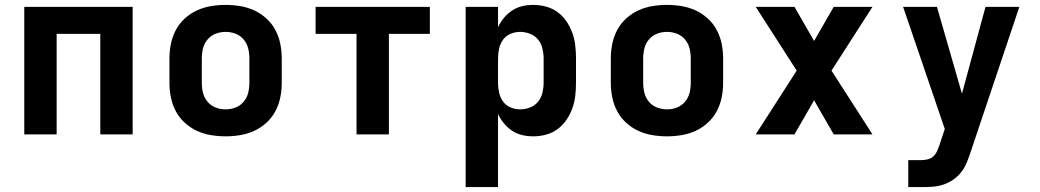

<svg xmlns="http://www.w3.org/2000/svg" viewBox="-20 -548 4240 783"><path d="M79 0V-520H521V0H389V-410H211V0Z M900 8Q870 8 840 3Q810 -2 783 -14.5Q756 -27 733.5 -47.5Q711 -68 697 -94.5Q683 -121 677 -150.5Q671 -180 671 -210V-310Q671 -340 677 -369.5Q683 -399 697 -425.5Q711 -452 733.5 -472.5Q756 -493 783 -505.5Q810 -518 840 -523Q870 -528 900 -528Q930 -528 960 -523Q990 -518 1017 -505.5Q1044 -493 1066.5 -472.5Q1089 -452 1103 -425.5Q1117 -399 1123 -369.5Q1129 -340 1129 -310V-210Q1129 -180 1123 -150.5Q1117 -121 1103 -94.5Q1089 -68 1066.5 -47.5Q1044 -27 1017 -14.5Q990 -2 960 3Q930 8 900 8ZM900 -102Q921 -102 940.5 -109.5Q960 -117 973.5 -133Q987 -149 992 -169Q997 -189 997 -210V-310Q997 -331 992 -351Q987 -371 973.5 -387Q960 -403 940.5 -410.5Q921 -418 900 -418Q879 -418 859.5 -410.5Q840 -403 826.5 -387Q813 -371 808 -351Q803 -331 803 -310V-210Q803 -189 808 -169Q813 -149 826.5 -133Q840 -117 859.5 -109.5Q879 -102 900 -102Z M1434 0V-410H1267V-520H1733V-410H1566V0Z M1879 215V-520H2011V-437Q2021 -458 2035.5 -475.5Q2050 -493 2069 -505.5Q2088 -518 2110 -523Q2132 -528 2155 -528Q2181 -528 2207 -521Q2233 -514 2254 -498.5Q2275 -483 2290 -461Q2305 -439 2314 -414Q2323 -389 2326 -362.5Q2329 -336 2329 -310V-210Q2329 -184 2326 -157.5Q2323 -131 2314 -106Q2305 -81 2290 -59Q2275 -37 2254 -21.5Q2233 -6 2207 1Q2181 8 2155 8Q2132 8 2110 3Q2088 -2 2069 -14.5Q2050 -27 2035.5 -44.5Q2021 -62 2011 -83V215ZM2101 -102Q2121 -102 2141 -109.5Q2161 -117 2174 -133Q2187 -149 2192 -169.5Q2197 -190 2197 -210V-310Q2197 -330 2192 -350.5Q2187 -371 2174 -387Q2161 -403 2141 -410.5Q2121 -418 2101 -418Q2081 -418 2062 -410Q2043 -402 2031.5 -386Q2020 -370 2015.5 -350Q2011 -330 2011 -310V-210Q2011 -190 2015.5 -170Q2020 -150 2031.5 -134Q2043 -118 2062 -110Q2081 -102 2101 -102Z M2700 8Q2670 8 2640 3Q2610 -2 2583 -14.5Q2556 -27 2533.5 -47.5Q2511 -68 2497 -94.5Q2483 -121 2477 -150.5Q2471 -180 2471 -210V-310Q2471 -340 2477 -369.5Q2483 -399 2497 -425.5Q2511 -452 2533.5 -472.5Q2556 -493 2583 -505.5Q2610 -518 2640 -523Q2670 -528 2700 -528Q2730 -528 2760 -523Q2790 -518 2817 -505.5Q2844 -493 2866.5 -472.5Q2889 -452 2903 -425.5Q2917 -399 2923 -369.5Q2929 -340 2929 -310V-210Q2929 -180 2923 -150.5Q2917 -121 2903 -94.5Q2889 -68 2866.5 -47.5Q2844 -27 2817 -14.5Q2790 -2 2760 3Q2730 8 2700 8ZM2700 -102Q2721 -102 2740.5 -109.5Q2760 -117 2773.5 -133Q2787 -149 2792 -169Q2797 -189 2797 -210V-310Q2797 -331 2792 -351Q2787 -371 2773.5 -387Q2760 -403 2740.5 -410.5Q2721 -418 2700 -418Q2679 -418 2659.5 -410.5Q2640 -403 2626.5 -387Q2613 -371 2608 -351Q2603 -331 2603 -310V-210Q2603 -189 2608 -169Q2613 -149 2626.5 -133Q2640 -117 2659.5 -109.5Q2679 -102 2700 -102Z M3062 0 3229 -260 3062 -520H3220L3300 -381L3380 -520H3538L3371 -260L3538 0H3380L3300 -139L3220 0Z M3684 215V105H3737Q3751 105 3764.5 101.5Q3778 98 3788 88Q3798 78 3803 65Q3808 52 3813 39V38Q3813 38 3813 38Q3813 38 3813 38L3833 -22L3663 -520H3801L3903 -166L3999 -520H4137L3938 73Q3931 94 3922.5 115Q3914 136 3900 154Q3886 172 3867 185Q3848 198 3826.5 205Q3805 212 3782.5 213.5Q3760 215 3737 215Z"/></svg>

Font: Iosevka SS04 XBd Ex
Style: Regular
Weight: 800
Width: 7
Monospace: yes
Designer: Belleve Invis
Foundry: Belleve Invis
Version: Version 19.0.0; ttfautohint (v1.8.4)